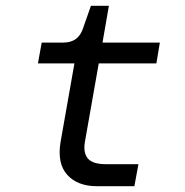

<svg xmlns="http://www.w3.org/2000/svg" viewBox="-20 -643 640 663"><path d="M315 0Q248 0 212.5 -39Q177 -78 189 -152L237 -424H111L124 -496H199Q251 -496 267 -546L294 -623H356L334 -496H532L520 -424H321L273 -152Q267 -114 284 -95Q301 -76 346 -76H458L444 0Z"/></svg>

Font: DM Mono
Style: Italic
Weight: 400
Italic angle: -10°
Designer: Colophon Foundry
Foundry: Colophon Foundry
Version: Version 1.000; ttfautohint (v1.8.2.53-6de2)